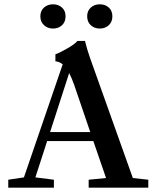

<svg xmlns="http://www.w3.org/2000/svg" viewBox="-20 -865 728 885"><path d="M439.9 -733.4Q415.5 -733.4 398.7 -748.5Q381.8 -763.7 381.8 -790Q381.8 -815.4 398.7 -830.3Q415.5 -845.2 439.9 -845.2Q464.8 -845.2 481.4 -830.3Q498 -815.4 498 -790Q498 -764.2 481.4 -748.8Q464.8 -733.4 439.9 -733.4ZM224.6 -733.4Q199.7 -733.4 182.9 -748.8Q166 -764.2 166 -790Q166 -815.4 182.9 -830.3Q199.7 -845.2 224.6 -845.2Q249 -845.2 265.6 -830.3Q282.2 -815.4 282.2 -790Q282.2 -763.7 265.6 -748.5Q249 -733.4 224.6 -733.4ZM18.1 0V-36.6L90.3 -47.4L269 -568.4Q254.4 -580.6 235.4 -582.5V-614.7Q257.3 -622.6 291.7 -642.6Q326.2 -662.6 336.9 -676.3H371.6Q382.8 -632.3 395.5 -596.7L592.3 -44.4L663.6 -36.6V0H388.7V-36.6L468.8 -44.4L410.2 -214.8H197.3L143.1 -47.4L228.5 -36.6V0ZM322.8 -471.2Q310.5 -506.3 298.8 -528.3L210.9 -256.3H396Z"/></svg>

Font: Elstob 8pt Medium
Style: Regular
Weight: 500
Designer: Peter S. Baker
Version: Version 1.015